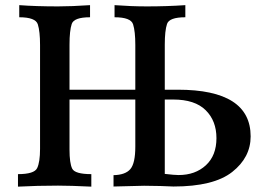

<svg xmlns="http://www.w3.org/2000/svg" viewBox="-20 -714 1038 735"><path d="M663.6 -43.9Q727.5 -43.9 768.1 -81.3Q808.6 -118.7 808.6 -185.1Q808.6 -251.5 767.3 -292.2Q726.1 -333 643.1 -333H610.8V-48.3Q648.4 -43.9 663.6 -43.9ZM329.6 0.5Q249 -3.4 202.1 -3.4Q123 -3.4 48.8 0.5V-47.4Q111.3 -47.4 122.3 -70.6Q133.3 -93.8 133.3 -144V-542Q133.3 -593.8 124.8 -620.8Q116.2 -647.9 53.7 -647.9V-694.3Q118.2 -689.5 202.1 -689.5Q254.4 -689.5 324.7 -694.3V-647.9Q263.2 -647.9 254.6 -622.3Q246.1 -596.7 246.1 -543V-370.6H498V-542Q498 -593.8 489.5 -620.8Q481 -647.9 418.5 -647.9V-694.3Q482.9 -689.5 542.5 -689.5Q619.1 -689.5 689.5 -694.3V-647.9Q627.9 -647.9 619.4 -622.3Q610.8 -596.7 610.8 -543V-370.6H660.6Q939.5 -370.6 939.5 -191.9Q939.5 -111.3 868.9 -55.7Q798.3 0 644 0Q600.1 -2.4 531.7 -2.9L414.6 0V-43.5Q460 -44.4 479 -66.7Q498 -88.9 498 -152.8V-333H246.1V-141.1Q246.1 -89.8 256.3 -68.6Q266.6 -47.4 329.6 -47.4Z"/></svg>

Font: Kelvinch
Style: Bold
Weight: 700
Designer: Paul James Miller
Foundry: High-Logic / Made with FontCreator
Version: Version 3.501;March 28, 2021;FontCreator 13.0.0.2683 64-bit